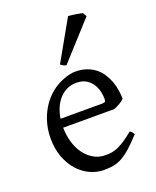

<svg xmlns="http://www.w3.org/2000/svg" viewBox="-139 -809 739 907"><g transform="rotate(-20 231.0 -356.0)"><path d="M242.2 -417.5Q216.8 -417.5 195.6 -407.7Q174.3 -397.9 158 -380.1Q141.6 -362.3 130.6 -337.6Q119.6 -313 115.2 -283.2H324.2Q335.4 -283.2 339.1 -286.9Q342.8 -290.5 342.8 -300.8Q342.8 -314 339.1 -333.7Q335.4 -353.5 324.5 -372.3Q313.5 -391.1 293.7 -404.3Q273.9 -417.5 242.2 -417.5ZM422.9 -272Q414.1 -262.2 399.4 -253.9Q384.8 -245.6 369.1 -239.3H112.3Q112.8 -201.2 122.8 -166.7Q132.8 -132.3 151.6 -106.2Q170.4 -80.1 197 -64.5Q223.6 -48.8 256.8 -48.8Q272 -48.8 286.4 -50.8Q300.8 -52.7 317.4 -59.6Q334 -66.4 354.2 -79.6Q374.5 -92.8 401.9 -115.2Q408.2 -111.8 412.8 -105.5Q417.5 -99.1 419.9 -95.2Q387.2 -59.6 362.5 -37.8Q337.9 -16.1 316.2 -4.4Q294.4 7.3 273.2 11Q252 14.6 227.1 14.6Q189.5 14.6 155.5 -1.5Q121.6 -17.6 95.7 -47.1Q69.8 -76.7 54.4 -118.4Q39.1 -160.2 39.1 -211.9Q39.1 -244.6 46.4 -276.4Q53.7 -308.1 67.6 -336.4Q81.5 -364.7 101.6 -388.7Q121.6 -412.6 147 -430.2Q157.7 -437.5 171.1 -444.6Q184.6 -451.7 199.2 -457Q213.9 -462.4 228.3 -465.6Q242.7 -468.8 255.9 -468.8Q287.6 -468.8 312.5 -460Q337.4 -451.2 356 -436.3Q374.5 -421.4 387.2 -401.6Q399.9 -381.8 408 -359.9Q416 -337.9 419.4 -315.2Q422.9 -292.5 422.9 -272ZM228 -511.2Q219.2 -512.7 212.4 -516.6Q205.6 -520.5 200.2 -524.9L314.5 -727.1Q320.3 -726.6 329.8 -725.3Q339.4 -724.1 349.9 -722.7Q360.4 -721.2 370.1 -719.2Q379.9 -717.3 385.3 -715.8L396.5 -696.8Z"/></g></svg>

Font: Gentium Plus Eur
Style: Regular
Weight: 400
Designer: J. Victor Gaultney, Annie Olsen, Iska Routamaa, Becca Hirsbrunner
Foundry: SIL International
Version: Version 5.000